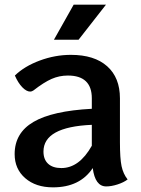

<svg xmlns="http://www.w3.org/2000/svg" viewBox="-20 -796 605 826"><path d="M529 -24Q512 -11 485.5 -2.5Q459 6 437 6Q389 6 379 -73Q324 10 208 10Q134 10 88.5 -29.5Q43 -69 43 -133Q43 -224 124 -271.5Q205 -319 375 -328V-373Q375 -471 272 -471Q235 -471 202 -456.5Q169 -442 124 -407Q117 -402 110 -402Q94 -402 76 -420.5Q58 -439 44 -471Q85 -511 151 -535.5Q217 -560 285 -560Q386 -560 441 -511Q496 -462 496 -373V-184Q496 -114 503 -81Q510 -48 529 -24ZM375 -169V-259Q167 -250 167 -144Q167 -110 187 -91.5Q207 -73 244 -73Q321 -73 375 -169ZM297 -776H436L318 -625H212Z"/></svg>

Font: Krub SemiBold
Style: Regular
Weight: 600
Version: Version 1.000; ttfautohint (v1.6)